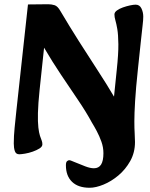

<svg xmlns="http://www.w3.org/2000/svg" viewBox="-20 -716 707 906"><path d="M403 170Q349 170 320 142Q291 114 291 64Q291 49 296.5 44.5Q302 40 306 40Q311 40 316.5 42.5Q322 45 335 50Q359 60 382.5 69Q406 78 423 78Q446 78 457 60.5Q468 43 468 7Q468 -21 458.5 -47.5Q449 -74 436.5 -97.5Q424 -121 414 -137Q387 -187 348 -244.5Q309 -302 267.5 -364Q226 -426 188 -491L167 -293Q160 -226 159 -183Q158 -140 161 -114.5Q164 -89 168.5 -75.5Q173 -62 176.5 -53.5Q180 -45 180 -35Q180 -24 166.5 -15.5Q153 -7 134.5 -0.5Q116 6 98 9Q80 12 71 12Q55 12 50 -3Q45 -18 45 -39Q45 -74 49 -113.5Q53 -153 57 -191L112 -695L207 -696Q223 -696 237.5 -691.5Q252 -687 265 -664Q307 -593 352 -522Q397 -451 440.5 -384.5Q484 -318 518 -260L531 -387Q539 -462 538.5 -507.5Q538 -553 533.5 -579Q529 -605 524.5 -620Q520 -635 520 -648Q520 -658 531.5 -666.5Q543 -675 560 -681Q577 -687 593.5 -690.5Q610 -694 620 -694Q639 -694 647.5 -676Q656 -658 656 -638Q656 -621 653 -597Q650 -573 645 -524L631 -392Q621 -298 617.5 -238.5Q614 -179 614 -144Q614 -109 615.5 -87Q617 -65 617 -46Q617 4 594.5 44Q572 84 538.5 112Q505 140 468.5 155Q432 170 403 170Z"/></svg>

Font: Alkatra SemiBold
Style: Regular
Weight: 600
Designer: Suman Bhandary
Version: Version 1.100;gftools[0.9.22]